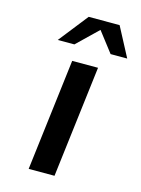

<svg xmlns="http://www.w3.org/2000/svg" viewBox="-106 -742 590 804"><g transform="rotate(15 189.0 -340.0)"><path d="M211 0 270 -484H158L99 0ZM77 -553H149L239 -640L306 -553H378L311 -680H177Z"/></g></svg>

Font: Gamestation Extended
Style: Italic
Weight: 400
Width: 7
Designer: Jonas Hecksher
Foundry: Jonas Hecksher, Playtypeª, e-types AS
Version: Version 1.003